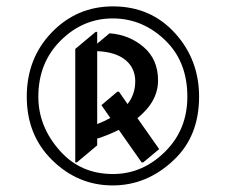

<svg xmlns="http://www.w3.org/2000/svg" viewBox="-20 -767 705 599"><path d="M296.4 -439 346.2 -481H351.1L377.9 -442.4Q401.9 -472.7 401.9 -513.2Q401.9 -554.7 371.6 -579.6Q340.8 -605 283.2 -607.4V-379.9Q305.7 -388.7 324.2 -398.9ZM214.8 -260.3V-614.3L278.3 -667.5H283.2V-630.9L321.8 -663.1Q382.8 -658.7 427.7 -620.6Q473.1 -582 473.1 -516.1Q473.1 -450.2 408.7 -398.4L476.6 -301.8L426.8 -260.3H421.9L350.6 -361.8Q318.4 -345.7 283.2 -334.5V-313.5L219.7 -260.3ZM332.5 -747.1Q450.7 -747.1 526.9 -662.6Q601.1 -580.1 601.1 -465.3Q601.1 -342.3 522.5 -268.1Q439 -188.5 331.5 -188.5Q222.7 -188.5 142.1 -268.1Q63.5 -345.7 63.5 -465.3Q63.5 -584.5 140.6 -665Q219.2 -747.1 332.5 -747.1ZM331.5 -709.5Q238.8 -709.5 169.4 -640.6Q99.6 -571.3 99.6 -465.3Q99.6 -371.1 168 -295.4Q231.9 -224.1 332.5 -224.1Q425.8 -224.1 496.6 -295.4Q564.5 -363.8 564.5 -465.3Q564.5 -573.2 497.6 -639.2Q426.3 -709.5 331.5 -709.5Z"/></svg>

Font: Gothica
Style: Book
Weight: 400
Designer: Wojciech Kalinowski "wmk69" (wmk69@o2.pl)
Foundry: Wojciech Kalinowski "wmk69" (wmk69@o2.pl)
Version: Version 2.1.0; 2021-05-14